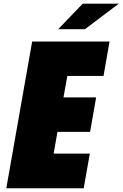

<svg xmlns="http://www.w3.org/2000/svg" viewBox="-20 -1006 655 1026"><path d="M291 -850.1H434.1L614.7 -986.3H421.9ZM13.7 0H427.2L460 -185.1H266.6L287.1 -301.3H461.4L493.7 -485.4H319.3L339.8 -600.1H533.2L565.4 -784.2H151.9Z"/></svg>

Font: Decalotype Black Italic
Style: Regular
Weight: 900
Italic angle: -10°
Designer: Alfredo Marco Pradil
Foundry: Alfredo Marco Pradil
Version: Version 1.0